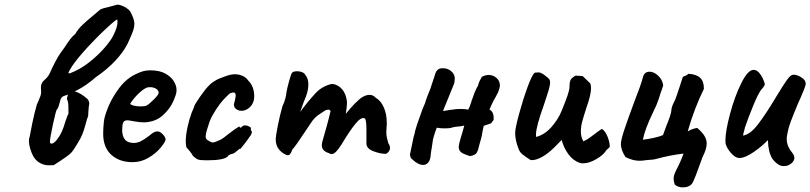

<svg xmlns="http://www.w3.org/2000/svg" viewBox="-20 -701 3503 830"><path d="M561 -598Q561 -585 556 -570Q551 -555 542.5 -536.5Q534 -518 531 -511Q512 -474 477 -437Q442 -400 395 -368Q353 -331 313 -311L303 -306Q329 -299 357 -274Q366 -265 366 -252Q366 -249 364 -241Q363 -229 362 -218.5Q361 -208 361 -199Q356 -188 350 -164Q344 -141 337 -123Q330 -105 317 -84Q298 -51 286.5 -39.5Q275 -28 240 -5L212 13Q209 13 191 13.5Q173 14 154.5 4.5Q136 -5 124 -25Q116 -40 110.5 -58.5Q105 -77 105 -92Q105 -103 108 -109Q121 -178 129 -210.5Q137 -243 139 -248L148 -269Q152 -278 155 -286.5Q158 -295 158 -305L157 -316Q155 -341 172 -355Q188 -369 195 -384Q202 -401 217.5 -431Q233 -461 241 -471L261 -499Q274 -519 283.5 -531.5Q293 -544 306 -555Q317 -575 336.5 -593.5Q356 -612 383 -634Q405 -652 410 -657Q415 -662 429.5 -666Q444 -670 458 -673L480 -679Q489 -684 509.5 -675.5Q530 -667 542 -653Q561 -619 561 -598ZM488 -606Q488 -614 486 -617Q472 -610 412 -552Q296 -436 275 -385L282 -384Q327 -401 366.5 -432.5Q406 -464 433 -495.5Q460 -527 470 -548Q488 -584 488 -606ZM269 -275 274 -292 256 -286Q246 -282 242 -272Q240 -266 236 -250Q232 -234 226 -228Q222 -224 209 -164Q196 -104 196 -89Q196 -80 203 -80Q208 -80 215.5 -86Q223 -92 231 -104Q249 -127 263 -177Q273 -206 276 -210Q276 -244 275 -253Q274 -262 269 -275Z M426 -123Q426 -146 429 -174Q431 -198 448.5 -240Q466 -282 496.5 -322Q527 -362 568 -381Q587 -390 600 -393.5Q613 -397 630 -397Q671 -397 696.5 -382Q722 -367 732.5 -348Q743 -329 743 -315V-310V-307Q743 -295 729 -263Q715 -231 684.5 -203Q654 -175 606 -172Q582 -172 559.5 -176.5Q537 -181 531 -181Q516 -181 512 -170Q508 -159 508 -133Q511 -105 523.5 -94Q536 -83 560 -83Q572 -83 588 -90Q604 -98 626 -115Q638 -125 645 -129Q652 -133 662 -133Q671 -133 683 -121Q695 -109 696 -98Q694 -86 674 -62Q654 -38 622 -19Q590 0 553 0Q496 0 461 -32Q426 -64 426 -123ZM614 -245Q624 -250 644.5 -270.5Q665 -291 666 -299Q666 -309 657.5 -315.5Q649 -322 634 -324H623Q610 -324 585.5 -302.5Q561 -281 543 -253Q544 -248 558 -244.5Q572 -241 588 -241Q607 -241 614 -245Z M814 -27Q811 -34 801.5 -46Q792 -58 786 -64Q783 -75 783 -90Q783 -116 790.5 -151Q798 -186 809 -215Q813 -223 815.5 -230Q818 -237 819 -239Q819 -246 844.5 -282.5Q870 -319 885 -333Q892 -341 906.5 -350Q921 -359 932 -363Q935 -364 956.5 -372Q978 -380 996 -380Q1012 -380 1027.5 -373.5Q1043 -367 1053 -353Q1079 -327 1079 -285Q1079 -277 1077 -267Q1072 -247 1056.5 -234.5Q1041 -222 1024 -222Q1007 -222 995 -235Q991 -245 991 -248Q991 -251 995 -265Q999 -283 999 -288Q999 -301 990 -301Q978 -301 971 -295Q964 -289 945 -269Q932 -255 914.5 -228.5Q897 -202 887 -178Q878 -151 874.5 -139.5Q871 -128 871 -126Q871 -122 870 -118.5Q869 -115 869 -111Q869 -104 872 -100Q875 -96 883 -92Q885 -91 890 -88Q895 -85 900 -85Q906 -85 917 -90Q928 -95 931 -96Q944 -102 968 -122L992 -140Q999 -145 1004.5 -148.5Q1010 -152 1013 -153.5Q1016 -155 1016 -153Q1016 -149 1019 -149Q1022 -149 1026 -153Q1030 -159 1040 -159Q1048 -159 1056.5 -154.5Q1065 -150 1065 -147L1064 -142Q1064 -137 1069 -132Q1069 -128 1066.5 -121.5Q1064 -115 1060 -111Q1050 -96 1037.5 -80Q1025 -64 1020 -58H1019Q1014 -58 1005 -49Q990 -35 979 -35Q975 -33 970 -30.5Q965 -28 965 -25Q948 -8 875 -8Q845 -8 836 -11.5Q827 -15 814 -27Z M1666 -62Q1666 -52 1659 -44Q1652 -36 1647 -36Q1623 -36 1593.5 -47.5Q1564 -59 1564 -81V-143Q1564 -183 1557 -189Q1542 -197 1517 -166.5Q1492 -136 1456 -76Q1442 -54 1432 -44.5Q1422 -35 1414 -35Q1407 -35 1402 -39Q1371 -48 1371 -74Q1371 -77 1373 -87Q1382 -118 1392.5 -156Q1403 -194 1409 -221Q1406 -227 1399 -227Q1389 -227 1376 -217Q1372 -214 1361.5 -207.5Q1351 -201 1340.5 -190.5Q1330 -180 1319 -162Q1315 -155 1305 -141Q1255 -65 1244 -55Q1239 -41 1234.5 -35.5Q1230 -30 1224 -30Q1220 -30 1214 -33Q1195 -42 1183.5 -58.5Q1172 -75 1172 -98Q1172 -113 1181 -158Q1190 -203 1201 -242Q1209 -258 1213.5 -275.5Q1218 -293 1218 -300Q1221 -319 1230 -351.5Q1239 -384 1243 -387Q1249 -393 1265 -393Q1276 -393 1286 -389Q1296 -385 1300 -377Q1313 -362 1313 -336Q1313 -312 1303 -285Q1293 -262 1278 -218Q1278 -218 1280 -220Q1304 -254 1342 -296Q1360 -316 1382.5 -327Q1405 -338 1419 -338Q1443 -334 1459.5 -314.5Q1476 -295 1480 -261Q1480 -249 1478 -231.5Q1476 -214 1475 -209Q1479 -214 1495.5 -233.5Q1512 -253 1536 -274Q1558 -291 1577 -291Q1593 -291 1605 -278Q1627 -265 1639.5 -236Q1652 -207 1652 -170Q1652 -157 1651 -150Q1650 -143 1650 -130Q1650 -116 1653 -103.5Q1656 -91 1659 -81Q1666 -71 1666 -62Z M2113 -265Q2106 -250 2102 -241.5Q2098 -233 2096 -227Q2116 -218 2114 -183L2103 -168L2071 -157Q2067 -140 2065 -128Q2063 -110 2053 -78L2047 -55Q2042 -39 2034.5 -34Q2027 -29 2012 -26Q2006 -28 1995 -32Q1984 -36 1979 -39Q1974 -42 1969 -47Q1963 -56 1963 -66Q1963 -75 1970 -99Q1982 -138 1987 -158L1970 -155Q1955 -154 1947 -152.5Q1939 -151 1935 -150Q1927 -146 1903 -146Q1883 -146 1868 -149Q1866 -144 1863 -135.5Q1860 -127 1856 -114Q1850 -94 1850 -86L1846 -59Q1844 -51 1842 -32Q1841 -11 1832 0.5Q1823 12 1809 12Q1786 12 1756 -18L1752 -32L1768 -109Q1770 -115 1772 -122Q1774 -129 1775 -137L1783 -163L1794 -194Q1808 -236 1817 -254Q1821 -268 1827.5 -285Q1834 -302 1837 -309Q1839 -312 1849 -343.5Q1859 -375 1863 -386Q1871 -406 1892 -406Q1913 -407 1929 -394.5Q1945 -382 1946 -363Q1946 -359 1945 -349.5Q1944 -340 1942 -337L1895 -221Q1904 -222 1917 -224.5Q1930 -227 1936 -227Q1950 -230 1971 -230Q1992 -230 2004 -227Q2009 -235 2016 -256Q2018 -265 2025 -282Q2033 -308 2047 -332Q2048 -335 2049 -340.5Q2050 -346 2063 -369Q2079 -377 2092 -377Q2112 -377 2126.5 -364Q2141 -351 2141 -332Q2141 -325 2138 -316Q2134 -301 2125 -286Q2116 -271 2113 -265Z M2408 -96Q2404 -92 2378 -65.5Q2352 -39 2324 -23Q2296 -7 2274 -9Q2249 -25 2237 -35Q2225 -45 2220 -63V-62Q2207 -96 2207 -127Q2207 -146 2223.5 -207Q2240 -268 2260 -323Q2280 -378 2292 -387L2309 -388Q2318 -388 2334.5 -376Q2351 -364 2356 -356Q2358 -350 2358 -345Q2358 -332 2351 -308.5Q2344 -285 2331 -247Q2297 -153 2297 -119Q2297 -112 2298 -109Q2335 -119 2364 -152Q2393 -185 2408 -222Q2427 -269 2434.5 -291.5Q2442 -314 2442 -328Q2442 -347 2447 -356Q2452 -365 2468 -374Q2479 -374 2499 -372L2532 -340Q2535 -331 2535 -319Q2535 -291 2514 -232Q2502 -195 2496.5 -174Q2491 -153 2491 -133Q2491 -108 2502 -90Q2518 -97 2533 -108.5Q2548 -120 2551 -122Q2565 -133 2582 -144Q2597 -134 2606.5 -110Q2616 -86 2616 -66Q2612 -61 2602 -53Q2590 -32 2558.5 -13.5Q2527 5 2501 5Q2491 5 2486 3Q2457 -7 2437 -34.5Q2417 -62 2408 -96Z M2892 71Q2892 63 2895 54Q2898 45 2903 35Q2921 1 2935 -37Q2879 -31 2813 -13Q2806 -11 2795 -10.5Q2784 -10 2776 -9Q2758 -6 2744 -6Q2716 -6 2684 -22Q2664 -53 2664 -78Q2664 -95 2678 -137.5Q2692 -180 2718 -250Q2753 -340 2759 -366Q2765 -391 2788 -391Q2807 -391 2825.5 -373.5Q2844 -356 2847 -332Q2841 -312 2837 -303Q2825 -263 2817 -245L2802 -213Q2768 -143 2759 -97Q2778 -99 2804 -104.5Q2830 -110 2846 -117Q2845 -114 2858 -150Q2882 -209 2882 -222Q2882 -239 2898 -268Q2904 -283 2920 -332L2932 -369Q2935 -370 2943 -373.5Q2951 -377 2956 -382Q2990 -380 3006.5 -365Q3023 -350 3023 -317Q2981 -232 2953 -133Q2973 -145 2994 -148Q3015 -130 3025 -114Q3035 -98 3035 -80Q3035 -57 3017 -22Q3015 -18 3002 19Q3000 25 2988 57Q2976 89 2969 96Q2956 109 2932 109Q2911 109 2897 97Q2892 83 2892 71Z M3375 16Q3372 17 3367 17Q3354 17 3341.5 8Q3329 -1 3320 -13Q3310 -28 3305 -49.5Q3300 -71 3300 -91Q3300 -92 3299.5 -93.5Q3299 -95 3298 -94Q3276 -70 3238.5 -44Q3201 -18 3176 -18Q3159 -18 3140.5 -39Q3122 -60 3117 -79Q3116 -83 3116 -95Q3116 -134 3136 -209Q3156 -284 3184.5 -341.5Q3213 -399 3238 -399Q3261 -399 3280 -356Q3286 -343 3286 -337Q3286 -333 3283 -328.5Q3280 -324 3275 -318L3273 -316Q3259 -300 3236 -244Q3213 -188 3199 -146L3200 -147Q3193 -123 3192 -115Q3222 -119 3255.5 -162Q3289 -205 3335 -282Q3366 -333 3381.5 -355Q3397 -377 3408 -378Q3424 -379 3443.5 -367Q3463 -355 3463 -340Q3463 -332 3455 -312Q3447 -292 3439 -274L3429 -252Q3409 -204 3398 -174.5Q3387 -145 3382 -113V-114Q3381 -109 3381 -99Q3381 -69 3406 -39Q3414 -28 3414 -19Q3414 -6 3402 4.5Q3390 15 3374 17Z"/></svg>

Font: Caveat
Style: Bold
Weight: 700
Designer: Pablo Impallari
Foundry: Pablo Impallari
Version: Version 1.500; ttfautohint (v1.6)